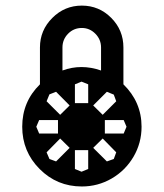

<svg xmlns="http://www.w3.org/2000/svg" viewBox="-20 -655 590 692"><path d="M424.8 -351.1Q490.2 -287.1 490.2 -198.2Q490.2 -139.6 461.2 -90.1Q432.1 -40.5 382.6 -11.7Q333 17.1 274.9 17.1Q185.5 17.1 122.8 -45.9Q60.1 -108.9 60.1 -198.2Q60.1 -288.6 124 -351.1V-483.9Q124 -545.9 168.5 -590.3Q212.9 -634.8 274.9 -634.8Q336.9 -634.8 380.9 -590.6Q424.8 -546.4 424.8 -483.9ZM205.1 -483.9V-400.9Q272.5 -425.8 344.2 -400.9V-483.9Q344.2 -512.7 323.7 -533.4Q303.2 -554.2 274.9 -554.2Q245.6 -554.2 225.3 -533.4Q205.1 -512.7 205.1 -483.9ZM189 -173.8V-222.2H121.1L110.8 -198.2L121.1 -173.8ZM231 -122.1 196.8 -155.8 147.9 -106 158.2 -82 182.1 -73.2ZM297.9 -113.8H250V-45.9L273.9 -36.1L297.9 -45.9ZM350.1 -155.8 315.9 -122.1 365.2 -73.2 390.1 -82 398.9 -106ZM357.9 -222.2V-173.8H425.8L436 -198.2L425.8 -222.2ZM315.9 -274.9 350.1 -241.2 398.9 -290 390.1 -314 365.2 -324.2ZM250 -283.2H297.9V-351.1L273.9 -360.8L250 -351.1ZM196.8 -241.2 231 -274.9 182.1 -324.2 158.2 -314.9 147.9 -290Z"/></svg>

Font: Modern Pictograms
Style: Normal
Weight: 400
Designer: John Caserta
Foundry: John Caserta
Version: 1.000